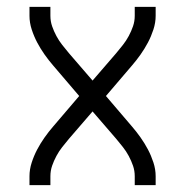

<svg xmlns="http://www.w3.org/2000/svg" viewBox="-20 -540 540 560"><path d="M66 0V-26Q66 -46 72.5 -66Q79 -86 88.5 -104Q98 -122 110 -139Q122 -156 135 -171L211 -260L135 -349Q122 -364 110 -381Q98 -398 88.5 -416Q79 -434 72.5 -454Q66 -474 66 -494V-520H127V-494Q127 -478 132 -463.5Q137 -449 144.5 -435Q152 -421 161.5 -409Q171 -397 181 -385L250 -305L319 -385Q329 -397 338.5 -409Q348 -421 355.5 -435Q363 -449 368 -463.5Q373 -478 373 -494V-520H434V-494Q434 -474 427.5 -454Q421 -434 411.5 -416Q402 -398 390 -381Q378 -364 365 -349L289 -260L365 -171Q378 -156 390 -139Q402 -122 411.5 -104Q421 -86 427.5 -66Q434 -46 434 -26V0H373V-26Q373 -42 368 -56.5Q363 -71 355.5 -85Q348 -99 338.5 -111Q329 -123 319 -135L250 -215L181 -135Q171 -123 161.5 -111Q152 -99 144.5 -85Q137 -71 132 -56.5Q127 -42 127 -26V0Z"/></svg>

Font: Iosevka Curly Light
Style: Regular
Weight: 300
Monospace: yes
Designer: Belleve Invis
Foundry: Belleve Invis
Version: Version 22.1.2; ttfautohint (v1.8.4)